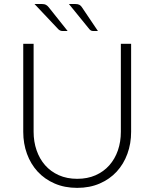

<svg xmlns="http://www.w3.org/2000/svg" viewBox="-20 -925 767 954"><path d="M363.5 -36.5Q414.5 -36.5 454.8 -54.2Q495 -72 523 -103.5Q551 -135 565.8 -177.8Q580.5 -220.5 580.5 -270V-707.5H631.5V-270Q631.5 -211.5 613 -160.8Q594.5 -110 559.8 -72.2Q525 -34.5 475.2 -13Q425.5 8.5 363.5 8.5Q301.5 8.5 251.8 -13Q202 -34.5 167.2 -72.2Q132.5 -110 114 -160.8Q95.5 -211.5 95.5 -270V-707.5H147V-270.5Q147 -221 161.8 -178.2Q176.5 -135.5 204.2 -104Q232 -72.5 272.2 -54.5Q312.5 -36.5 363.5 -36.5ZM355 -905Q367 -905 374.2 -901.2Q381.5 -897.5 387 -889L466.5 -771H443Q437 -771 432.8 -773Q428.5 -775 424.5 -779.5L322.5 -905ZM189 -905Q201 -905 208 -901.2Q215 -897.5 222 -889L316 -771H290Q279 -771 270 -779.5L151.5 -905Z"/></svg>

Font: Lato 2
Style: Regular
Weight: 300
Designer: Lukasz Dziedzic with Adam Twardoch and Botio Nikoltchev
Foundry: tyPoland Lukasz Dziedzic
Version: Version 2.015; 2015-08-06; http://www.latofonts.com/